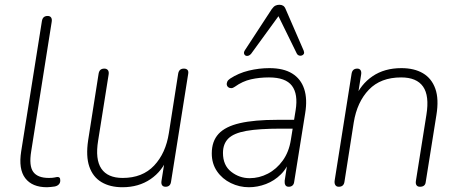

<svg xmlns="http://www.w3.org/2000/svg" viewBox="-20 -778 1927 806"><path d="M177 8Q115 8 86 -30Q57 -68 69 -143L156 -690Q158 -701 164 -706Q170 -711 180 -711Q190 -711 194.5 -704.5Q199 -698 197 -686L111 -143Q101 -82 119.5 -56.5Q138 -31 185 -31Q201 -31 209.5 -33Q218 -35 222 -35Q227 -35 230 -32Q233 -29 233 -20Q233 -10 226.5 -3.5Q220 3 209 5Q202 6 192.5 7Q183 8 177 8Z M494 8Q442 8 406 -13.5Q370 -35 355 -78.5Q340 -122 350 -189L394 -469Q396 -480 402 -485Q408 -490 418 -490Q428 -490 433 -483.5Q438 -477 436 -465L392 -188Q379 -109 405.5 -70Q432 -31 495 -31Q578 -31 627 -83Q676 -135 689 -220L728 -469Q730 -480 736 -485Q742 -490 752 -490Q762 -490 767 -484.5Q772 -479 770 -468L698 -15Q695 6 675 6Q665 6 660.5 -0.5Q656 -7 658 -19L674 -120H685Q662 -60 612 -26Q562 8 494 8Z M1025 8Q985 8 949 -9.5Q913 -27 891 -59Q869 -91 869 -134Q869 -185 897.5 -216Q926 -247 987 -261Q1048 -275 1144 -275H1225L1219 -238H1160Q1067 -238 1014 -228.5Q961 -219 938.5 -196.5Q916 -174 916 -136Q916 -84 950.5 -57Q985 -30 1028 -30Q1068 -30 1104.5 -49Q1141 -68 1167 -104Q1193 -140 1201 -191L1221 -315Q1232 -383 1205.5 -418Q1179 -453 1109 -453Q1069 -453 1033.5 -445Q998 -437 966 -414Q958 -408 950.5 -408Q943 -408 938 -412Q933 -416 932 -422Q931 -428 934 -435Q937 -442 946 -448Q981 -471 1024 -481.5Q1067 -492 1111 -492Q1170 -492 1206.5 -469.5Q1243 -447 1257 -404.5Q1271 -362 1261 -302L1215 -15Q1214 -5 1208 0.5Q1202 6 1192 6Q1182 6 1178 -1Q1174 -8 1175 -19L1190 -116H1200Q1187 -74 1159.5 -46.5Q1132 -19 1096.5 -5.5Q1061 8 1025 8ZM1255 -565Q1258 -557 1255.5 -552Q1253 -547 1247 -545Q1241 -543 1235 -545Q1229 -547 1226 -553L1149 -710L1034 -552Q1029 -546 1022.5 -544Q1016 -542 1011 -544.5Q1006 -547 1004.5 -553Q1003 -559 1008 -567L1121 -740Q1129 -751 1136.5 -754.5Q1144 -758 1153 -758Q1162 -758 1168.5 -754Q1175 -750 1179 -740Z M1402 6Q1392 6 1387.5 -1.5Q1383 -9 1385 -21L1456 -469Q1458 -480 1464 -485Q1470 -490 1480 -490Q1489 -490 1493.5 -483.5Q1498 -477 1496 -465L1480 -364H1469Q1494 -424 1544 -458Q1594 -492 1665 -492Q1719 -492 1755.5 -470.5Q1792 -449 1807.5 -405.5Q1823 -362 1812 -295L1767 -13Q1766 -4 1760 1Q1754 6 1743 6Q1733 6 1728.5 -0.5Q1724 -7 1726 -19L1770 -296Q1783 -376 1756 -414.5Q1729 -453 1664 -453Q1578 -453 1528.5 -401.5Q1479 -350 1465 -264L1426 -15Q1423 6 1402 6Z"/></svg>

Font: Nunito ExtraLight ExtraLight
Style: Italic
Weight: 250
Italic angle: -9°
Version: Version 3.602